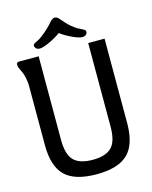

<svg xmlns="http://www.w3.org/2000/svg" viewBox="-142 -1075 932 1179"><g transform="rotate(-15 323.5 -486.0)"><path d="M185 -824Q167 -825 159.5 -836Q152 -847 156 -857Q158 -861 166.5 -865.5Q175 -870 186.5 -875.5Q198 -881 203 -885Q231 -905 253.5 -926Q276 -947 285 -958.5Q294 -970 303 -977Q312 -984 321 -984Q336 -984 346.5 -972Q357 -960 380 -934.5Q403 -909 440 -885Q445 -882 457 -876.5Q469 -871 477 -866Q485 -861 487 -857Q491 -847 483.5 -836Q476 -825 458 -824Q437 -824 395.5 -843Q354 -862 322 -886Q289 -862 247.5 -843Q206 -824 185 -824ZM481 -780H585V-243Q585 -108 523 -48Q461 12 324 12Q186 12 124 -48Q62 -108 62 -243V-631Q57 -687 41 -717.5Q25 -748 25 -761Q25 -768 26.5 -772.5Q28 -777 33.5 -778.5Q39 -780 40 -780Q41 -780 49 -780H166V-248Q166 -156 203 -118Q240 -80 324 -80Q407 -80 444 -118Q481 -156 481 -248Z"/></g></svg>

Font: Coupeur_Texte
Style: Regular
Weight: 400
Designer: Léa Rolland
Version: Version 1.000;PS 001.000;hotconv 1.0.88;makeotf.lib2.5.64775